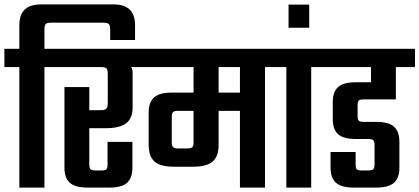

<svg xmlns="http://www.w3.org/2000/svg" viewBox="-40 -853 1907 873"><path d="M476 -833Q574 -833 574 -739V-671H461V-717Q461 -738 454.5 -744Q448 -750 427 -750H195Q174 -750 168 -744Q162 -738 162 -717V-631H230V-548H162V0H48V-548H-20V-631H48V-739Q48 -833 146 -833Z M623 -631V-548H556Q563 -540 563 -522V-364Q563 -315 533.5 -292.5Q504 -270 440 -270H366V-105Q366 -89 372 -83.5Q378 -78 394 -78H424Q439 -78 444 -83.5Q449 -89 449 -105V-208H562V-91Q562 -44 538 -22Q514 0 457 0H359Q302 0 277.5 -22Q253 -44 253 -91V-457H366V-352H418Q437 -352 443.5 -359Q450 -366 450 -385V-516Q450 -536 444 -542Q438 -548 418 -548H190V-631Z M1233 -631V-548H1165V0H1051V-349H954V-195Q954 -142 927 -118.5Q900 -95 839 -95H751Q689 -95 662.5 -118.5Q636 -142 636 -195V-341Q636 -388 660.5 -410Q685 -432 742 -432H840V-548H583V-631ZM840 -205V-349H769Q753 -349 747 -343.5Q741 -338 741 -323V-205Q741 -189 747.5 -183.5Q754 -178 770 -178H812Q828 -178 834 -183.5Q840 -189 840 -205ZM1051 -432V-548H954V-432Z M1443 -631V-548H1375V0H1262V-548H1194V-631Z M1272 -832H1366V-727H1272Z M1760 -401H1613Q1597 -401 1591.5 -396Q1586 -391 1586 -375V-325Q1586 -309 1591.5 -304Q1597 -299 1613 -299H1670Q1727 -299 1751.5 -277Q1776 -255 1776 -208V-91Q1776 -44 1751.5 -22Q1727 0 1670 0H1569Q1512 0 1487.5 -22Q1463 -44 1463 -91V-162H1577V-105Q1577 -89 1582 -83.5Q1587 -78 1601 -78H1635Q1651 -78 1657 -83.5Q1663 -89 1663 -105V-195Q1663 -210 1657 -215.5Q1651 -221 1635 -221H1578Q1521 -221 1497 -243Q1473 -265 1473 -312V-388Q1473 -435 1497 -457Q1521 -479 1578 -479H1647V-548H1404V-631H1847V-548H1760Z"/></svg>

Font: Teko Medium
Style: Regular
Weight: 500
Designer: Manushi Parikh, Jonny Pinhorn
Foundry: Indian Type Foundry
Version: Version 1.106;PS 1.0;hotconv 1.0.78;makeotf.lib2.5.61930; tt